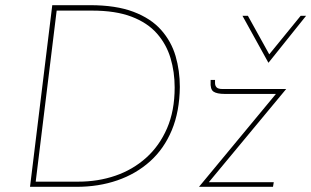

<svg xmlns="http://www.w3.org/2000/svg" viewBox="-20 -722 1203 742"><path d="M96 0 182 -702H328Q428 -702 495.5 -676.5Q563 -651 602.5 -606.5Q642 -562 658.5 -505.5Q675 -449 675 -386Q674 -291 644 -219Q614 -147 560 -98.5Q506 -50 433.5 -25Q361 0 276 0ZM118 -20H283Q359 -20 426 -43Q493 -66 544.5 -112Q596 -158 625.5 -226Q655 -294 655 -384Q655 -444 639 -497.5Q623 -551 586.5 -592.5Q550 -634 488.5 -657.5Q427 -681 336 -681H199ZM849 -359Q818 -359 805 -368Q792 -377 794 -407V-413H811V-401Q811 -391 817 -384.5Q823 -378 840 -378H1086L783 -13L775 -18H1038L1035 0H749L1053 -367L1058 -359ZM938 -661 1025 -504H1014L1142 -661H1163L1018 -480H1017L917 -661Z"/></svg>

Font: Josefin Sans Thin Thin
Style: Italic
Weight: 250
Italic angle: -7°
Version: Version 2.000